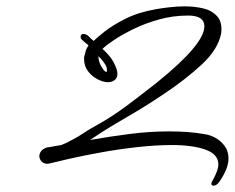

<svg xmlns="http://www.w3.org/2000/svg" viewBox="-20 -483 740 605"><path d="M655 102H653Q646 102 646 96Q646 91 651 84Q659 69 663.5 57Q668 45 668 35Q668 3 627.5 -11.5Q587 -26 522 -26Q471 -26 413 -19.5Q355 -13 299.5 -3Q244 7 200 17Q156 27 132 33Q120 34 112 26.5Q104 19 104 9Q104 1 109.5 -6.5Q115 -14 127 -18L173 -26Q184 -30 197.5 -37Q211 -44 225 -52Q239 -61 254 -70.5Q269 -80 284 -88Q331 -114 375.5 -147Q420 -180 472 -221Q624 -343 624 -400Q624 -434 573 -434Q525 -434 480.5 -421.5Q436 -409 399.5 -391Q363 -373 338 -356Q313 -339 303 -329Q314 -319 323.5 -308Q333 -297 339 -285Q350 -263 350 -251Q350 -237 341 -230.5Q332 -224 320 -224Q306 -224 288 -233Q270 -242 257.5 -258.5Q245 -275 245 -296Q245 -298 245 -301Q245 -304 246 -307Q248 -315 250.5 -323.5Q253 -332 259 -339Q258 -341 256.5 -342.5Q255 -344 253 -345Q250 -347 247 -350Q244 -353 239 -357Q234 -361 234 -367Q234 -376 244 -376Q249 -376 257 -371Q262 -366 266.5 -361.5Q271 -357 275 -354Q285 -364 309.5 -383.5Q334 -403 374.5 -423.5Q415 -444 471 -454Q488 -457 513 -460Q538 -463 563 -463Q593 -463 620.5 -456.5Q648 -450 664.5 -431.5Q681 -413 677 -378Q667 -327 615.5 -279.5Q564 -232 498 -188Q439 -148 375.5 -111.5Q312 -75 264 -42Q327 -53 389.5 -61Q452 -69 513 -69Q542 -69 570.5 -67Q599 -65 626 -60Q642 -58 659 -48.5Q676 -39 688 -23Q700 -7 700 17Q700 48 671 90Q664 100 655 102ZM316 -257Q317 -258 317 -263Q317 -269 314 -276Q304 -293 290 -306Q291 -282 307 -262Q315 -254 316 -257Z"/></svg>

Font: WindSong Medium
Style: Regular
Weight: 500
Designer: Robert E. Leuschke
Foundry: Robert E. Leuschke
Version: Version 1.010; ttfautohint (v1.8.3)